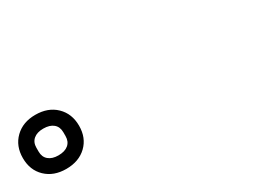

<svg xmlns="http://www.w3.org/2000/svg" viewBox="-23 -1140 1046 772"><g transform="rotate(-30 500.0 -753.5)"><path d="M2 -753Q2 -809 38 -844Q74 -879 132 -879Q191 -879 227 -844Q263 -809 263 -753Q263 -697 227 -662.5Q191 -628 132 -628Q74 -628 38 -662.5Q2 -697 2 -753ZM195 -744V-762Q195 -787 178.5 -801Q162 -815 132 -815Q103 -815 86.5 -801Q70 -787 70 -762V-744Q70 -719 86.5 -705Q103 -691 132 -691Q162 -691 178.5 -705Q195 -719 195 -744Z"/></g></svg>

Font: IBM Plex Sans JP SemiBold
Style: Regular
Weight: 600
Designer: Mike Abbink; Paul van der Laan; Pieter van Rosmalen; Wujin Sim; Yejin Wi; Jinhee Kim; Boomi Park; Yona Kim; Kichan Ma
Foundry: Sandoll Inc.
Version: Version 1.001